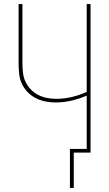

<svg xmlns="http://www.w3.org/2000/svg" viewBox="-20 -755 540 950"><path d="M326 175V-18H409V-282Q372 -266 333.5 -257Q295 -248 255 -248Q230 -248 204.5 -253Q179 -258 156 -270Q133 -282 115.5 -300.5Q98 -319 87.5 -342.5Q77 -366 74.5 -392Q72 -418 72 -443V-735H91V-443Q91 -420 93.5 -396.5Q96 -373 105.5 -352Q115 -331 131.5 -313.5Q148 -296 168.5 -285.5Q189 -275 212.5 -270.5Q236 -266 259 -266Q297 -266 335 -275Q373 -284 409 -300V-735H428V0H345V175Z"/></svg>

Font: Iosevka SS04 Thin
Style: Regular
Weight: 100
Monospace: yes
Designer: Belleve Invis
Foundry: Belleve Invis
Version: Version 19.0.0; ttfautohint (v1.8.4)